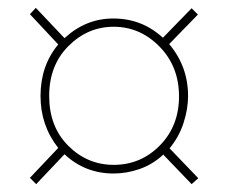

<svg xmlns="http://www.w3.org/2000/svg" viewBox="-20 -598 582 488"><path d="M128 -222 56 -146 72 -130 144 -206Q196 -157 269 -157Q302 -157 335 -168.5Q368 -180 395 -205L467 -130L484 -145L411 -221Q435 -250 446.5 -285.5Q458 -321 458 -354Q458 -429 410 -486L483 -561L467 -577L394 -502Q341 -551 268 -551Q198 -551 144 -501L71 -578L56 -562L128 -485Q83 -431 83 -354Q83 -279 128 -222ZM269 -530Q336 -530 385.5 -479.5Q435 -429 435 -353Q435 -278 386.5 -228.5Q338 -179 269 -179Q202 -179 153.5 -227.5Q105 -276 105 -354Q105 -432 154 -481Q203 -530 269 -530Z"/></svg>

Font: Noto Sans Display SemiCondensed Thin
Style: Regular
Weight: 250
Width: 4
Designer: Monotype Design team
Foundry: Monotype Imaging Inc.
Version: 1.000